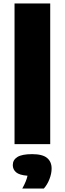

<svg xmlns="http://www.w3.org/2000/svg" viewBox="-20 -828 372 1103"><path d="M63.5 0V-808H268.5V0ZM108 255Q132 212 138 181.5Q91.5 178 72.5 161.8Q53.5 145.5 53.5 120.5Q53.5 90.5 79.8 74Q106 57.5 164.5 57.5Q224 57.5 250.2 79.2Q276.5 101 276.5 140Q276.5 169 264.2 200.8Q252 232.5 232 255Z"/></svg>

Font: Encode Sans Expanded Expanded ExtraBold
Style: Regular
Weight: 800
Width: 7
Designer: Multiple Designers
Foundry: Impallari Type
Version: Version 3.000; ttfautohint (v1.8.3) -l 8 -r 50 -G 200 -x 14 